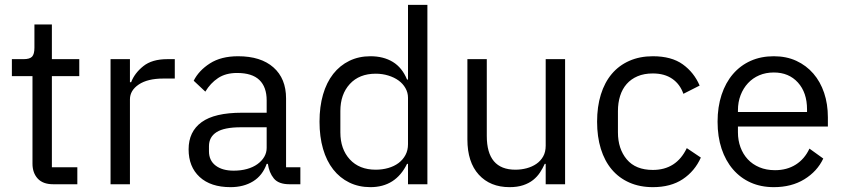

<svg xmlns="http://www.w3.org/2000/svg" viewBox="-20 -760 3482 792"><path d="M199 0Q157 0 135.5 -23.5Q114 -47 114 -85V-446H29V-516H77Q103 -516 112.5 -526.5Q122 -537 122 -563V-659H194V-516H307V-446H194V-70H299V0Z M436 0V-516H516V-421H521Q535 -458 571 -487Q607 -516 670 -516H701V-436H654Q589 -436 552.5 -411.5Q516 -387 516 -350V0Z M1174 0Q1129 0 1109.5 -24Q1090 -48 1085 -84H1080Q1063 -36 1024 -12Q985 12 931 12Q849 12 803.5 -30Q758 -72 758 -144Q758 -217 811.5 -256Q865 -295 978 -295H1080V-346Q1080 -401 1050 -430Q1020 -459 958 -459Q911 -459 879.5 -438Q848 -417 827 -382L779 -427Q800 -469 846 -498.5Q892 -528 962 -528Q1056 -528 1108 -482Q1160 -436 1160 -354V-70H1219V0ZM944 -56Q974 -56 999 -63Q1024 -70 1042 -83Q1060 -96 1070 -113Q1080 -130 1080 -150V-235H974Q905 -235 873.5 -215Q842 -195 842 -157V-136Q842 -98 869.5 -77Q897 -56 944 -56Z M1663 -84H1659Q1612 12 1508 12Q1460 12 1421 -7Q1382 -26 1354.5 -61Q1327 -96 1312.5 -146Q1298 -196 1298 -258Q1298 -320 1312.5 -370Q1327 -420 1354.5 -455Q1382 -490 1421 -509Q1460 -528 1508 -528Q1562 -528 1600.5 -504.5Q1639 -481 1659 -432H1663V-740H1743V0H1663ZM1530 -60Q1557 -60 1581.5 -67Q1606 -74 1624 -87.5Q1642 -101 1652.5 -120.5Q1663 -140 1663 -165V-357Q1663 -378 1652.5 -396.5Q1642 -415 1624 -428Q1606 -441 1581.5 -448.5Q1557 -456 1530 -456Q1462 -456 1423 -413.5Q1384 -371 1384 -302V-214Q1384 -145 1423 -102.5Q1462 -60 1530 -60Z M2231 -84H2227Q2219 -66 2207.5 -48.5Q2196 -31 2179 -17.5Q2162 -4 2138 4Q2114 12 2082 12Q2002 12 1955 -39.5Q1908 -91 1908 -185V-516H1988V-199Q1988 -60 2106 -60Q2130 -60 2152.5 -66Q2175 -72 2192.5 -84Q2210 -96 2220.5 -114.5Q2231 -133 2231 -159V-516H2311V0H2231Z M2673 12Q2619 12 2576 -7Q2533 -26 2503.5 -61Q2474 -96 2458.5 -146Q2443 -196 2443 -258Q2443 -320 2458.5 -370Q2474 -420 2503.5 -455Q2533 -490 2576 -509Q2619 -528 2673 -528Q2750 -528 2796.5 -494.5Q2843 -461 2866 -407L2799 -373Q2785 -413 2753 -435Q2721 -457 2673 -457Q2637 -457 2610 -445.5Q2583 -434 2565 -413.5Q2547 -393 2538 -364.5Q2529 -336 2529 -302V-214Q2529 -146 2565.5 -102.5Q2602 -59 2673 -59Q2770 -59 2813 -149L2871 -110Q2846 -54 2796.5 -21Q2747 12 2673 12Z M3172 12Q3119 12 3076.5 -7Q3034 -26 3003.5 -61.5Q2973 -97 2956.5 -146.5Q2940 -196 2940 -258Q2940 -319 2956.5 -369Q2973 -419 3003.5 -454.5Q3034 -490 3076.5 -509Q3119 -528 3172 -528Q3224 -528 3265 -509Q3306 -490 3335 -456.5Q3364 -423 3379.5 -377Q3395 -331 3395 -276V-238H3024V-214Q3024 -181 3034.5 -152.5Q3045 -124 3064.5 -103Q3084 -82 3112.5 -70Q3141 -58 3177 -58Q3226 -58 3262.5 -81Q3299 -104 3319 -147L3376 -106Q3351 -53 3298 -20.5Q3245 12 3172 12ZM3172 -461Q3139 -461 3112 -449.5Q3085 -438 3065.5 -417Q3046 -396 3035 -367.5Q3024 -339 3024 -305V-298H3309V-309Q3309 -378 3271.5 -419.5Q3234 -461 3172 -461Z"/></svg>

Font: IBM Plex Sans KR
Style: Regular
Weight: 400
Designer: Mike Abbink; Paul van der Laan; Pieter van Rosmalen; Wujin Sim; Chorong Kim; Dohee Lee;
Foundry: Sandoll Inc.
Version: Version 1.001